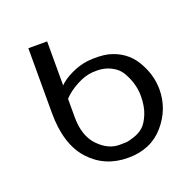

<svg xmlns="http://www.w3.org/2000/svg" viewBox="-93 -568 682 672"><g transform="rotate(-20 248.5 -232.0)"><path d="M78 -231V-472H148V-308Q164 -325 195 -340Q226 -355 258 -359Q301 -363 334 -356Q397 -340 428.5 -288Q460 -236 460 -180Q460 -107 410.5 -49.5Q361 8 276 8Q189 8 133.5 -53Q78 -114 78 -231ZM148 -258V-190Q148 -120 184 -82.5Q220 -45 262 -45Q263 -45 264 -45Q277 -45 287 -45.5Q297 -46 318 -53Q339 -60 353.5 -73Q368 -86 379.5 -114Q391 -142 391 -181Q391 -203 385 -225Q379 -247 366 -270Q353 -293 325.5 -306Q298 -319 260 -316Q231 -314 199 -296.5Q167 -279 148 -258Z"/></g></svg>

Font: Coval
Style: ExtraLight
Weight: 250
Foundry: Context Ltd
Version: Version 001.000